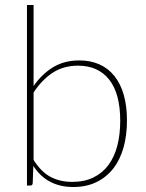

<svg xmlns="http://www.w3.org/2000/svg" viewBox="-20 -743 586 769"><path d="M114.5 -102.5Q145 -54 183 -34.2Q221 -14.5 269 -14.5Q318 -14.5 354.2 -32.2Q390.5 -50 414.2 -82Q438 -114 449.8 -159Q461.5 -204 461.5 -259Q461.5 -368.5 417.2 -424.2Q373 -480 292.5 -480Q234 -480 190.8 -451.5Q147.5 -423 114.5 -372.5ZM114.5 -398.5Q147.5 -446 192.2 -473.5Q237 -501 298 -501Q343 -501 378.5 -485Q414 -469 438.5 -438.2Q463 -407.5 475.8 -362.8Q488.5 -318 488.5 -260.5Q488.5 -200.5 474.5 -151.2Q460.5 -102 433 -67.2Q405.5 -32.5 365.5 -13.2Q325.5 6 273.5 6Q168 6 113.5 -78.5L111 -9Q110.5 -5.5 108.8 -2.8Q107 0 102 0H88V-723H114.5Z"/></svg>

Font: Lato ExtraLight
Style: Regular
Weight: 275
Designer: Lukasz Dziedzic with Adam Twardoch and Botio Nikoltchev
Foundry: tyPoland Lukasz Dziedzic
Version: Version 2.015; 2015-08-06; http://www.latofonts.com/